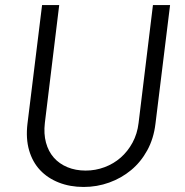

<svg xmlns="http://www.w3.org/2000/svg" viewBox="-20 -734 734 762"><path d="M312 8Q258 8 213.5 -9.5Q169 -27 139 -59Q109 -91 95.5 -137.5Q82 -184 89 -243L147 -714H215L158 -246Q153 -203 162.5 -168Q172 -133 193.5 -108.5Q215 -84 247.5 -70.5Q280 -57 320 -57Q359 -57 395 -70.5Q431 -84 459 -108.5Q487 -133 506 -168Q525 -203 530 -246L587 -714H655L597 -243Q590 -184 564.5 -137.5Q539 -91 500.5 -59Q462 -27 413.5 -9.5Q365 8 312 8Z"/></svg>

Font: Josefin Sans
Style: Italic
Weight: 400
Italic angle: -7.5°
Designer: Santiago Orozco
Foundry: Typemade